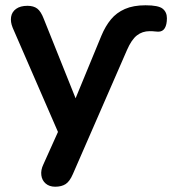

<svg xmlns="http://www.w3.org/2000/svg" viewBox="-20 -519 652 727"><path d="M189 188Q167 188 153 176Q139 164 136.5 144.5Q134 125 144 104L211 -45V7L28 -414Q19 -436 22 -455Q25 -474 41 -485.5Q57 -497 84 -497Q107 -497 121 -486.5Q135 -476 146 -447L281 -110H251L364 -384Q379 -420 400 -445.5Q421 -471 453 -485Q485 -499 531 -499Q580 -499 596 -486Q612 -473 612 -450Q612 -426 604 -412.5Q596 -399 579 -399Q574 -399 566 -400Q558 -401 547 -401Q519 -401 498.5 -385Q478 -369 461 -330L256 140Q244 168 228.5 178Q213 188 189 188Z"/></svg>

Font: Nunito
Style: Bold
Weight: 700
Designer: Vernon Adams
Foundry: Vernon Adams
Version: Version 3.602